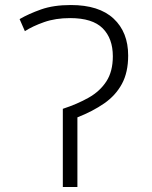

<svg xmlns="http://www.w3.org/2000/svg" viewBox="-20 -744 603 764"><path d="M230 -311Q288 -330 333 -355.5Q378 -381 403.5 -420.5Q429 -460 429 -520Q429 -591 388.5 -631.5Q348 -672 259 -672Q201 -672 155.5 -656Q110 -640 79 -620L58 -668Q94 -689 143.5 -706.5Q193 -724 262 -724Q374 -724 432 -670Q490 -616 490 -523Q490 -456 465 -410Q440 -364 394.5 -332.5Q349 -301 288 -277V0H230Z"/></svg>

Font: Noto Sans Mono SemiCondensed Light
Style: Regular
Weight: 300
Width: 4
Designer: Monotype Design Team
Foundry: Monotype Imaging Inc.
Version: Version 2.014; ttfautohint (v1.8.4.7-5d5b)